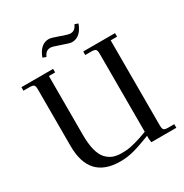

<svg xmlns="http://www.w3.org/2000/svg" viewBox="-198 -1033 1148 1197"><g transform="rotate(-30 375.5 -434.5)"><path d="M22 -676.8V-702.1H250V-676.8H205.1V-252.9Q205.1 -189 216.3 -144.8Q227.5 -100.6 249 -76.9Q270.5 -53.2 296.6 -43.2Q322.8 -33.2 356.9 -33.2Q381.8 -33.2 400.1 -34.9Q418.5 -36.6 458.3 -46.9Q498 -57.1 548.8 -77.1V-637.2Q548.8 -662.1 541.7 -669.4Q534.7 -676.8 509.8 -676.8H466.8V-702.1H695.8V-676.8H649.9V-65.9Q649.9 -41 657 -33.4Q664.1 -25.9 689 -25.9H731.9V0H551.8L548.8 -25.9V-47.9Q472.7 -18.1 424.1 -5.1Q375.5 7.8 327.1 7.8Q104 7.8 104 -231V-637.2Q104 -662.1 96.9 -669.4Q89.8 -676.8 64.9 -676.8ZM227.1 -795.9Q256.8 -877 318.8 -877Q335.9 -877 387.7 -857.9Q439.5 -838.9 454.1 -838.9Q472.7 -838.9 484.4 -848.4Q496.1 -857.9 504.9 -877L528.8 -868.2Q499 -787.1 437 -787.1Q419.9 -787.1 368.2 -806.2Q316.4 -825.2 301.8 -825.2Q283.2 -825.2 271.5 -815.7Q259.8 -806.2 251 -787.1Z"/></g></svg>

Font: Dihjauti S
Style: Bold
Weight: 700
Designer: T. Christopher White
Version: Version 3.0.0